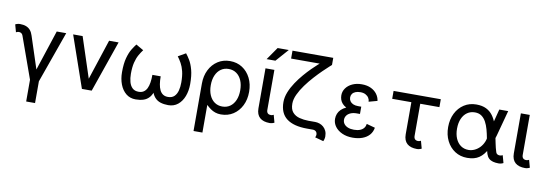

<svg xmlns="http://www.w3.org/2000/svg" viewBox="-65 -1189 5309 1869"><g transform="rotate(10 2589.0 -254.0)"><path d="M323.2 0 503.9 -507.8H410.2L279.3 -109.4L175.3 -426.8Q166 -457 149.4 -477.1Q132.8 -497.1 107.4 -507.3Q82 -517.6 45.9 -517.6Q34.2 -517.6 21.2 -514.2Q8.3 -510.7 0 -505.9L20.5 -431.6Q24.9 -434.1 32.5 -436.8Q40 -439.5 45.9 -439.5Q59.1 -439.5 67.4 -435.5Q75.7 -431.6 81.3 -424.1Q86.9 -416.5 90.3 -405.3L235.4 0V214.8H323.2Z M796.9 -109.4 666 -507.8H572.3L748.5 0H845.2L1021.5 -507.8H927.7Z M1104.5 -228.5Q1104.5 -314 1119.9 -369.9Q1135.3 -425.8 1156.7 -460.7Q1178.2 -495.6 1195.8 -517.6L1270.5 -474.6Q1250.5 -448.2 1232.7 -416.3Q1214.8 -384.3 1203.6 -339.4Q1192.4 -294.4 1192.4 -228.5Q1192.4 -184.6 1202.1 -148.2Q1211.9 -111.8 1234.6 -90.1Q1257.3 -68.4 1296.4 -68.4Q1325.7 -68.4 1345.7 -81.5Q1365.7 -94.7 1377.7 -119.1Q1389.6 -143.6 1395 -177.7Q1400.4 -211.9 1400.4 -253.9H1465.8Q1465.8 -171.4 1452.9 -119.6Q1439.9 -67.9 1415.5 -39.8Q1391.1 -11.7 1356.9 -1Q1322.8 9.8 1280.8 9.8Q1224.6 9.8 1185.3 -22.2Q1146 -54.2 1125.2 -108.4Q1104.5 -162.6 1104.5 -228.5ZM1778.3 -228.5Q1778.3 -162.6 1757.6 -108.4Q1736.8 -54.2 1697.5 -22.2Q1658.2 9.8 1602.1 9.8Q1560.1 9.8 1525.9 -1Q1491.7 -11.7 1467.3 -39.8Q1442.9 -67.9 1429.9 -119.6Q1417 -171.4 1417 -253.9H1482.4Q1482.4 -211.9 1487.8 -177.7Q1493.2 -143.6 1505.1 -119.1Q1517.1 -94.7 1537.1 -81.5Q1557.1 -68.4 1586.4 -68.4Q1625.5 -68.4 1648.2 -90.1Q1670.9 -111.8 1680.7 -148.2Q1690.4 -184.6 1690.4 -228.5Q1690.4 -294.4 1679.2 -339.4Q1668 -384.3 1650.1 -416.3Q1632.3 -448.2 1612.3 -474.6L1687 -517.6Q1705.1 -495.6 1726.3 -460.7Q1747.6 -425.8 1762.9 -369.9Q1778.3 -314 1778.3 -228.5Z M1889.6 -253.9V214.8H1977.5V-58.6Q1998.5 -38.1 2020.3 -22.7Q2042 -7.3 2067.4 1.2Q2092.8 9.8 2123 9.8Q2191.9 9.8 2244.4 -24.4Q2296.9 -58.6 2326.7 -118.2Q2356.4 -177.7 2356.4 -253.9Q2356.4 -330.1 2326.7 -389.6Q2296.9 -449.2 2244.4 -483.4Q2191.9 -517.6 2123 -517.6Q2054.7 -517.6 2002 -483.4Q1949.2 -449.2 1919.4 -389.6Q1889.6 -330.1 1889.6 -253.9ZM1977.5 -253.9Q1977.5 -310.1 1995.6 -351.8Q2013.7 -393.6 2046.4 -416.5Q2079.1 -439.5 2123 -439.5Q2167 -439.5 2199.7 -416.5Q2232.4 -393.6 2250.5 -351.8Q2268.6 -310.1 2268.6 -253.9Q2268.6 -197.8 2250.5 -156Q2232.4 -114.3 2199.7 -91.3Q2167 -68.4 2123 -68.4Q2079.1 -68.4 2046.4 -91.3Q2013.7 -114.3 1995.6 -156Q1977.5 -197.8 1977.5 -253.9Z M2630.9 -76.2Q2626.5 -73.7 2618.9 -71Q2611.3 -68.4 2605.5 -68.4Q2594.7 -68.4 2586.4 -71Q2578.1 -73.7 2572.5 -79.3Q2566.9 -85 2564.2 -93.3Q2561.5 -101.6 2561.5 -112.3V-214.8V-282.2V-507.8H2473.6V-282.2V-214.8V-112.3Q2473.6 -81.1 2482.4 -58.1Q2491.2 -35.2 2508.3 -20Q2525.4 -4.9 2549.8 2.4Q2574.2 9.8 2605.5 9.8Q2617.2 9.8 2630.4 6.3Q2643.6 2.9 2651.4 -2ZM2555.7 -597.7H2468.8L2555.7 -722.7H2666Z M2702.6 -722.7V-644.5H2984.9L3105.5 -652.3V-722.7ZM2790.5 -214.8Q2790.5 -257.8 2813.2 -306.4Q2835.9 -355 2871.8 -404.1Q2907.7 -453.1 2948 -497.6Q2988.3 -542 3024.2 -576.9Q3060.1 -611.8 3082.8 -632.1Q3105.5 -652.3 3105.5 -652.3L2984.9 -644.5Q2984.9 -644.5 2964.6 -626.5Q2944.3 -608.4 2912.1 -576.7Q2879.9 -544.9 2843.8 -502.9Q2807.6 -460.9 2775.4 -412.8Q2743.2 -364.7 2722.9 -314.2Q2702.6 -263.7 2702.6 -214.8Q2702.6 -105 2771.7 -52.5Q2840.8 0 2973.1 0H3030.3Q3049.8 0 3062 11.2Q3074.2 22.5 3074.2 44.4Q3074.2 50.3 3071.5 57.9Q3068.8 65.4 3066.4 69.8L3150.4 92.8Q3155.3 84.5 3158.7 70.3Q3162.1 56.2 3162.1 44.4Q3162.1 13.2 3151.4 -9.8Q3140.6 -32.7 3123 -47.9Q3105.5 -63 3083.7 -70.3Q3062 -77.6 3040 -77.6H2973.1Q2926.8 -78.1 2884.8 -88.9Q2842.8 -99.6 2816.7 -129.2Q2790.5 -158.7 2790.5 -214.8Z M3424.8 -301.8Q3442.4 -301.8 3449.5 -301.8Q3456.5 -301.8 3456.5 -301.8V-230Q3456.5 -230 3449.7 -230Q3442.9 -230 3424.8 -230Q3389.6 -230 3364.7 -219.2Q3339.8 -208.5 3326.4 -189.9Q3313 -171.4 3313 -147.9Q3313 -124.5 3326.4 -106.7Q3339.8 -88.9 3364.7 -78.6Q3389.6 -68.4 3424.8 -68.4Q3460 -68.4 3484.4 -78.1Q3508.8 -87.9 3522.2 -105.2Q3535.6 -122.6 3538.6 -146L3622.6 -123Q3615.7 -80.6 3589.6 -51Q3563.5 -21.5 3521.5 -5.9Q3479.5 9.8 3424.8 9.8Q3366.7 9.8 3321.5 -10.5Q3276.4 -30.8 3251 -65.2Q3225.6 -99.6 3225.6 -141.6Q3225.6 -168 3234.9 -191.7Q3244.1 -215.3 3263.9 -234.9Q3283.7 -254.4 3314 -268.1Q3290 -280.8 3274.9 -297.9Q3259.8 -314.9 3252.9 -335.4Q3246.1 -356 3246.1 -377.9Q3246.1 -416.5 3268.8 -448.2Q3291.5 -480 3332 -498.8Q3372.6 -517.6 3424.8 -517.6Q3477.5 -517.6 3515.4 -499.5Q3553.2 -481.4 3575.4 -451.4Q3597.7 -421.4 3602.5 -384.8L3518.6 -361.8Q3518.6 -381.8 3507.3 -399.7Q3496.1 -417.5 3475.3 -428.5Q3454.6 -439.5 3424.8 -439.5Q3395.5 -439.5 3375.2 -430.9Q3355 -422.4 3344.5 -407.2Q3334 -392.1 3334 -372.1Q3334 -352.1 3344.5 -336.2Q3355 -320.3 3375.2 -311Q3395.5 -301.8 3424.8 -301.8Z M4086.4 -76.2Q4082 -73.7 4074.5 -71Q4066.9 -68.4 4061 -68.4Q4050.3 -68.4 4042 -71Q4033.7 -73.7 4028.1 -79.3Q4022.5 -85 4019.8 -93.3Q4017.1 -101.6 4017.1 -112.3V-214.8V-282.2V-483.4H3929.2V-282.2V-214.8V-112.3Q3929.2 -81.1 3938 -58.1Q3946.8 -35.2 3963.9 -20Q3981 -4.9 4005.4 2.4Q4029.8 9.8 4061 9.8Q4072.8 9.8 4085.9 6.3Q4099.1 2.9 4106.9 -2ZM4206.5 -429.7V-507.8H3739.7V-429.7Z M4557.1 -439.5Q4596.2 -439.5 4622.8 -420.4Q4649.4 -401.4 4666.7 -369.1Q4684.1 -336.9 4695.1 -296.6Q4706.1 -256.3 4713.9 -213.9Q4721.7 -171.4 4729 -131.6Q4736.3 -91.8 4746.1 -61Q4754.9 -34.7 4771.5 -19Q4788.1 -3.4 4812.7 3.2Q4837.4 9.8 4869.1 9.8Q4880.9 9.8 4894 6.3Q4907.2 2.9 4915 -2L4894.5 -76.2Q4890.1 -73.7 4882.6 -71Q4875 -68.4 4869.1 -68.4Q4853 -68.4 4842.8 -74Q4832.5 -79.6 4828.1 -92.8Q4814.9 -133.3 4805.7 -180.4Q4796.4 -227.5 4786.4 -275.1Q4776.4 -322.8 4760.7 -366.2Q4745.1 -409.7 4720 -443.8Q4694.8 -478 4655.3 -497.8Q4615.7 -517.6 4557.1 -517.6Q4488.8 -517.6 4436 -483.4Q4383.3 -449.2 4353.5 -389.6Q4323.7 -330.1 4323.7 -253.9Q4323.7 -177.7 4353.5 -118.2Q4383.3 -58.6 4436 -24.4Q4488.8 9.8 4557.1 9.8Q4628.9 9.8 4674.3 -21Q4719.7 -51.8 4749.5 -110.8Q4779.3 -169.9 4804.2 -253.9L4872.6 -507.8H4784.7L4719.2 -253.9Q4719.2 -211.9 4705.3 -177.7Q4691.4 -143.6 4668 -119.1Q4644.5 -94.7 4615.7 -81.5Q4586.9 -68.4 4557.1 -68.4Q4513.2 -68.4 4480.5 -91.3Q4447.8 -114.3 4429.7 -156Q4411.6 -197.8 4411.6 -253.9Q4411.6 -310.1 4429.7 -351.8Q4447.8 -393.6 4480.5 -416.5Q4513.2 -439.5 4557.1 -439.5Z M5155.3 -76.2Q5150.9 -73.7 5143.3 -71Q5135.7 -68.4 5129.9 -68.4Q5119.1 -68.4 5110.8 -71Q5102.5 -73.7 5096.9 -79.3Q5091.3 -85 5088.6 -93.3Q5085.9 -101.6 5085.9 -112.3V-214.8V-282.2V-507.8H4998V-282.2V-214.8V-112.3Q4998 -81.1 5006.8 -58.1Q5015.6 -35.2 5032.7 -20Q5049.8 -4.9 5074.2 2.4Q5098.6 9.8 5129.9 9.8Q5141.6 9.8 5154.8 6.3Q5168 2.9 5175.8 -2Z"/></g></svg>

Font: Giphurs
Style: Regular
Weight: 400
Version: Version 2.010